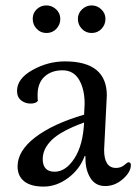

<svg xmlns="http://www.w3.org/2000/svg" viewBox="-20 -677 511 710"><path d="M375 -324Q375 -324 365 -123Q365 -56 409 -56Q427 -56 439.5 -66.5Q452 -77 454 -77Q464 -77 464 -67Q464 -41 434.5 -15Q405 11 369 11Q333 11 314.5 -18.5Q296 -48 296 -91Q296 -95 296 -100H293Q275 -51 232 -19Q189 13 141.5 13Q94 13 69.5 -6.5Q45 -26 45 -62Q45 -119 110 -169Q175 -219 291 -253Q293 -287 293 -293Q293 -347 272.5 -382Q252 -417 211 -417Q170 -417 144.5 -393.5Q119 -370 119 -326Q119 -312 120 -304Q113 -294 93 -294Q73 -294 58 -306Q43 -318 43 -341Q43 -386 100 -418Q157 -450 220 -450Q375 -450 375 -324ZM182 -42Q223 -42 255 -91Q287 -140 291 -224Q206 -193 172 -160Q138 -127 138 -89Q138 -42 182 -42ZM188.5 -570.5Q174 -555 152 -555Q130 -555 115.5 -570.5Q101 -586 101 -607.5Q101 -629 116 -643Q131 -657 151.5 -657Q172 -657 187.5 -642.5Q203 -628 203 -607Q203 -586 188.5 -570.5ZM355.5 -570.5Q341 -555 319 -555Q297 -555 282.5 -570.5Q268 -586 268 -607Q268 -628 283.5 -642.5Q299 -657 319 -657Q339 -657 354.5 -642.5Q370 -628 370 -607Q370 -586 355.5 -570.5Z"/></svg>

Font: Sedan
Style: Regular
Weight: 400
Designer: Sebastian Salazar
Foundry: Sebastian Salazar
Version: Version 1.001